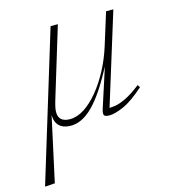

<svg xmlns="http://www.w3.org/2000/svg" viewBox="-142 -542 795 879"><g transform="rotate(-15 256.0 -102.5)"><path d="M394 -303.5 441 -454.5H475.5L338 -10.5L326.5 -23.5Q344 -22 366.8 -25.2Q389.5 -28.5 420.2 -43.2Q451 -58 493 -90.5L501 -78.5Q443.5 -27 401.2 -8.5Q359 10 333.5 10Q312 10 308 1.8Q304 -6.5 311 -28.5L376 -229.5H379.5Q345 -162.5 314.8 -116.5Q284.5 -70.5 256.8 -42.8Q229 -15 202.8 -2.5Q176.5 10 151 10Q125 10 107.5 0.2Q90 -9.5 82.5 -29Q75 -48.5 78.5 -76.5L82 -82L10.5 245.5L-30 248.5H-36.5L178 -454.5H212.5L111 -121Q105 -100.5 102.5 -87.5Q100 -74.5 100.5 -65Q101 -42.5 114.8 -31.2Q128.5 -20 154.5 -20Q188 -20 222.5 -42.2Q257 -64.5 289.2 -103.5Q321.5 -142.5 348.8 -194Q376 -245.5 394 -303.5Z"/></g></svg>

Font: Newsreader ExtraLight
Style: Italic
Weight: 250
Italic angle: -17°
Designer: Hugues Gentile
Foundry: Production Type
Version: Version 1.003